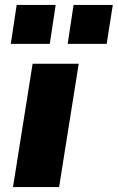

<svg xmlns="http://www.w3.org/2000/svg" viewBox="-20 -763 480 783"><path d="M33 0 113 -503H301L221 0ZM256 -584 280 -743H440L415 -584ZM24 -584 48 -743H207L183 -584Z"/></svg>

Font: Nunito Sans 8pt Black
Style: Italic
Weight: 900
Italic angle: -9°
Version: Version 3.101;gftools[0.9.27]